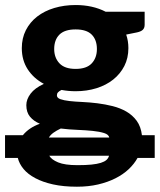

<svg xmlns="http://www.w3.org/2000/svg" viewBox="-30 -544 620 744"><path d="M161 59.5Q169.5 74.5 195.2 85.2Q221 96 270.5 96Q302 96 324.2 93.8Q346.5 91.5 360.8 87Q375 82.5 382.5 75.8Q390 69 392.5 59.5ZM393.5 -11Q391 -23 373.2 -28.5Q355.5 -34 329 -36.8Q302.5 -39.5 270 -40.8Q237.5 -42 205.5 -46Q189.5 -38.5 177.2 -29.8Q165 -21 159.5 -11ZM263 -430Q220.5 -430 200.2 -409.8Q180 -389.5 180 -354Q180 -320.5 200.2 -298.8Q220.5 -277 263 -277Q305.5 -277 325.5 -298.5Q345.5 -320 345.5 -354Q345.5 -389.5 325.5 -409.8Q305.5 -430 263 -430ZM569.5 68H503Q490 91.5 468.5 111.8Q447 132 417.2 147Q387.5 162 350 170.8Q312.5 179.5 268 179.5Q215.5 179.5 175.2 170.5Q135 161.5 106.5 146.2Q78 131 61.2 110.8Q44.5 90.5 39 68H-10.5V-20H58.5Q82.5 -49.5 124.5 -64.5Q100.5 -74.5 86.2 -91.8Q72 -109 72 -136.5Q72 -159 88.5 -181Q105 -203 140 -219Q100.5 -240 77.5 -275.2Q54.5 -310.5 54.5 -357.5Q54.5 -396 70.2 -427Q86 -458 114 -479.8Q142 -501.5 180.2 -513Q218.5 -524.5 263 -524.5Q329 -524.5 379.5 -498.5H530.5V-448Q530.5 -436 523.8 -429Q517 -422 501 -418.5L459 -410Q467.5 -385.5 467.5 -357.5Q467.5 -319 451.8 -288.2Q436 -257.5 408.8 -235.8Q381.5 -214 344 -202.2Q306.5 -190.5 263 -190.5Q248.5 -190.5 235 -191.8Q221.5 -193 208.5 -195.5Q199 -191 194.8 -186.2Q190.5 -181.5 190.5 -174.5Q190.5 -164.5 203.8 -159.8Q217 -155 239 -152.5Q261 -150 289.2 -148.8Q317.5 -147.5 347.5 -143.8Q377.5 -140 406.5 -132.8Q435.5 -125.5 459.5 -111.8Q483.5 -98 499.8 -75.8Q516 -53.5 520 -20H569.5Z"/></svg>

Font: Lato 2
Style: Regular
Weight: 800
Designer: Lukasz Dziedzic with Adam Twardoch and Botio Nikoltchev
Foundry: tyPoland Lukasz Dziedzic
Version: Version 2.015; 2015-08-06; http://www.latofonts.com/